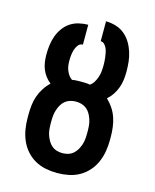

<svg xmlns="http://www.w3.org/2000/svg" viewBox="-112 -812 724 896"><g transform="rotate(15 250.0 -363.5)"><path d="M250 8Q222 8 194.5 2.5Q167 -3 143 -16.5Q119 -30 100.5 -51Q82 -72 71 -97.5Q60 -123 55.5 -150Q51 -177 51 -205V-220Q51 -243 53.5 -266Q56 -289 63.5 -310.5Q71 -332 83.5 -351.5Q96 -371 113 -387Q99 -398 88 -412.5Q77 -427 70.5 -443.5Q64 -460 61.5 -478Q59 -496 59 -514Q59 -536 62 -559Q65 -582 72.5 -603Q80 -624 93.5 -643Q107 -662 125.5 -674.5Q144 -687 166.5 -692.5Q189 -698 212 -698V-602Q198 -602 189.5 -591Q181 -580 177 -567Q173 -554 171.5 -540.5Q170 -527 170 -514Q170 -502 171.5 -490Q173 -478 177.5 -467Q182 -456 188.5 -446.5Q195 -437 205 -430Q216 -432 227.5 -432.5Q239 -433 250 -433Q261 -433 271.5 -432.5Q282 -432 292 -430Q304 -439 311 -451Q318 -463 322.5 -476.5Q327 -490 328.5 -504Q330 -518 330 -532Q330 -542 329.5 -552.5Q329 -563 327.5 -573.5Q326 -584 324 -594Q322 -604 318 -613.5Q314 -623 306.5 -631Q299 -639 288 -639V-735Q312 -735 335.5 -728Q359 -721 377.5 -706Q396 -691 408.5 -670.5Q421 -650 428.5 -627Q436 -604 438.5 -580Q441 -556 441 -532Q441 -512 438.5 -492.5Q436 -473 429 -454Q422 -435 411 -418.5Q400 -402 385 -389Q402 -373 415 -353.5Q428 -334 435.5 -312Q443 -290 446 -266.5Q449 -243 449 -220V-205Q449 -177 444.5 -150Q440 -123 429 -97.5Q418 -72 399.5 -51Q381 -30 357 -16.5Q333 -3 305.5 2.5Q278 8 250 8ZM250 -88Q264 -88 277.5 -92Q291 -96 301.5 -105Q312 -114 319 -126Q326 -138 330.5 -151Q335 -164 336.5 -177.5Q338 -191 338 -205V-220Q338 -234 336.5 -247.5Q335 -261 330.5 -274.5Q326 -288 319 -300Q312 -312 301.5 -320.5Q291 -329 277.5 -333Q264 -337 250 -337Q236 -337 222.5 -333Q209 -329 198.5 -320.5Q188 -312 181 -300Q174 -288 169.5 -274.5Q165 -261 163.5 -247.5Q162 -234 162 -220V-205Q162 -191 163.5 -177.5Q165 -164 169.5 -151Q174 -138 181 -126Q188 -114 198.5 -105Q209 -96 222.5 -92Q236 -88 250 -88Z"/></g></svg>

Font: Moesevka
Style: Bold
Weight: 700
Monospace: yes
Designer: Belleve Invis
Foundry: Belleve Invis
Version: Version 32.5.0; ttfautohint (v1.8.4)